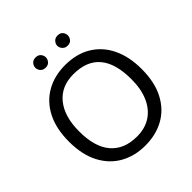

<svg xmlns="http://www.w3.org/2000/svg" viewBox="-237 -1060 1249 1249"><g transform="rotate(-45 387.5 -435.5)"><path d="M387 20Q290 20 214.5 -22.5Q139 -65 96 -147.5Q53 -230 53 -350Q53 -468 95 -550.5Q137 -633 212.5 -676.5Q288 -720 388 -720Q492 -720 567 -674.5Q642 -629 682 -546Q722 -463 722 -350Q722 -229 679 -146.5Q636 -64 560.5 -22Q485 20 387 20ZM390 -60Q465 -60 518 -95Q571 -130 599.5 -195Q628 -260 628 -350Q628 -495 567 -567.5Q506 -640 384 -640Q271 -640 209 -563Q147 -486 147 -350Q147 -206 210 -133Q273 -60 390 -60ZM238 -844Q238 -861 250.5 -876Q263 -891 287 -891Q310 -891 322.5 -876.5Q335 -862 335 -844Q335 -827 322.5 -812Q310 -797 287 -797Q271 -797 260 -804Q249 -811 243.5 -822Q238 -833 238 -844ZM440 -844Q440 -861 453 -876Q466 -891 489 -891Q513 -891 525 -876.5Q537 -862 537 -844Q537 -827 525 -812Q513 -797 489 -797Q474 -797 463 -804Q452 -811 446 -822Q440 -833 440 -844Z"/></g></svg>

Font: Moderustic
Style: Regular
Weight: 400
Designer: Tural Alisoy
Foundry: TAFT Foundry
Version: Version 2.120